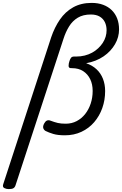

<svg xmlns="http://www.w3.org/2000/svg" viewBox="-97 -914 841 1324"><path d="M-37 390Q-53 390 -67 383Q-81 376 -75 357L256 -657Q279 -725 316 -779Q353 -833 407.5 -863.5Q462 -894 535 -894Q579 -894 614 -881Q649 -868 673.5 -844Q698 -820 711 -786.5Q724 -753 724 -711Q724 -685 717 -659Q710 -633 696 -609Q682 -585 662.5 -564Q643 -543 617.5 -525.5Q592 -508 561.5 -496Q531 -484 497 -478Q539 -464 568.5 -436.5Q598 -409 613 -370.5Q628 -332 628 -286Q628 -224 608.5 -169Q589 -114 552.5 -71.5Q516 -29 464.5 -5Q413 19 351 19Q301 19 270 9.5Q239 0 217 -11Q204 -19 201 -32Q198 -45 208 -63Q216 -78 226.5 -82.5Q237 -87 248 -83Q280 -71 302 -66Q324 -61 356 -61Q398 -61 432 -79Q466 -97 490.5 -128Q515 -159 528.5 -200Q542 -241 542 -287Q542 -333 525 -368Q508 -403 476.5 -423.5Q445 -444 399 -444H393Q376 -444 376 -460Q376 -476 382 -493Q386 -506 392.5 -515Q399 -524 413 -524H427Q459 -524 487 -531Q515 -538 538.5 -551Q562 -564 580.5 -581.5Q599 -599 612 -619Q625 -639 631.5 -661Q638 -683 638 -705Q638 -737 626 -761.5Q614 -786 590 -800Q566 -814 529 -814Q476 -814 439.5 -792Q403 -770 379.5 -732Q356 -694 341 -647L10 364Q6 377 -4 383.5Q-14 390 -37 390Z"/></svg>

Font: Playwrite DK Loopet
Style: Regular
Weight: 400
Designer: Veronika Burian, José Scaglione
Foundry: TypeTogether
Version: Version 1.002